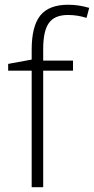

<svg xmlns="http://www.w3.org/2000/svg" viewBox="-20 -785 394 805"><path d="M112.8 -576.2Q112.8 -674.8 148.9 -720Q185.1 -765.1 266.1 -765.1Q310.1 -765.1 354 -752L342.8 -710Q304.7 -722.2 265.1 -722.2Q209 -722.2 185.1 -688.7Q161.1 -655.3 161.1 -580.1V-530.8H286.1V-488.8H161.1V0H112.8V-488.8H14.2V-517.1L112.8 -535.2Z"/></svg>

Font: Open Sans Hebrew Light
Style: Regular
Weight: 300
Foundry: Ascender Corporation, Yanek Iontef
Version: Version 2.001;PS 002.001;hotconv 1.0.70;makeotf.lib2.5.58329